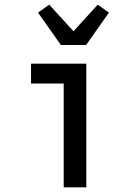

<svg xmlns="http://www.w3.org/2000/svg" viewBox="-20 -803 590 823"><path d="M253 0V-445H113V-530H350V0ZM241 -610 143 -749 191 -783 295 -669 399 -783 447 -749 349 -610Z"/></svg>

Font: Lode Dark Term
Style: Bold
Weight: 700
Monospace: yes
Designer: Belleve Invis
Foundry: Belleve Invis
Version: Version 29.2.0